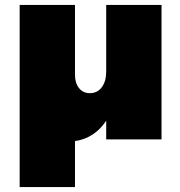

<svg xmlns="http://www.w3.org/2000/svg" viewBox="-20 -567 732 781"><path d="M637 -547V0H412V-76Q365 -5 285 7V194H60V-547H285V-263Q285 -229 301.5 -208.5Q318 -188 345 -188Q376 -188 394 -212Q412 -236 412 -276V-547Z"/></svg>

Font: Gontserrat Black
Style: Regular
Weight: 900
Designer: Julieta Ulanovsky
Foundry: Julieta Ulanovsky
Version: Version 6.001